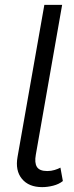

<svg xmlns="http://www.w3.org/2000/svg" viewBox="-20 -760 305 788"><path d="M153 8Q98 8 70 -26Q42 -60 52 -116L162 -740H235L127 -125Q121 -92 131.5 -75Q142 -58 174 -58Q190 -58 204.5 -62.5Q219 -67 228 -72L238 -17Q222 -4 198.5 2Q175 8 153 8Z"/></svg>

Font: Livvic
Style: Italic
Weight: 400
Italic angle: -10°
Designer: Jacques Le Bailly, Baron von Fonthausen
Version: Version 1.001; ttfautohint (v1.8.2)